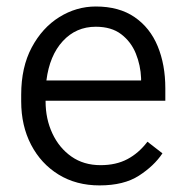

<svg xmlns="http://www.w3.org/2000/svg" viewBox="-20 -558 564 588"><path d="M284.7 9.8Q213.4 9.8 159.4 -23.4Q105.5 -56.6 75.2 -114.7Q44.9 -172.9 44.9 -247.6V-268.1Q44.9 -352.1 77.1 -412.6Q109.4 -473.1 161.6 -505.6Q213.9 -538.1 273.4 -538.1Q344.7 -538.1 392.1 -505.6Q439.5 -473.1 462.9 -416.5Q486.3 -359.9 486.3 -287.6V-249.5H119.6V-247.6Q119.6 -193.8 140.4 -149.4Q161.1 -105 198.7 -78.6Q236.3 -52.2 288.1 -52.2Q335.4 -52.2 370.1 -70.6Q404.8 -88.9 431.6 -124L477.5 -88.4Q451.7 -49.8 405.5 -20Q359.4 9.8 284.7 9.8ZM273.4 -476.1Q212.9 -476.1 172.4 -432.1Q131.8 -388.2 122.1 -311.5H412.1V-318.4Q410.6 -357.9 396 -394Q381.3 -430.2 351.3 -453.1Q321.3 -476.1 273.4 -476.1Z"/></svg>

Font: Vazirmatn RD Light
Style: Regular
Weight: 300
Designer: Saber Rastikerdar
Foundry: Saber Rastikerdar
Version: Version 32.102